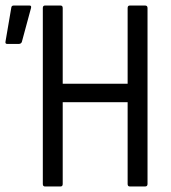

<svg xmlns="http://www.w3.org/2000/svg" viewBox="-20 -675 619 695"><path d="M143 0Q135 0 135 -9V-646Q135 -655 143 -655H199Q207 -655 207 -646V-372H442V-646Q442 -655 450 -655H505Q514 -655 514 -646V-9Q514 0 505 0H450Q442 0 442 -9V-305H207V-9Q207 0 199 0ZM6 -516Q-2 -516 0 -525L21 -648Q22 -655 30 -655H87Q95 -655 92 -645L59 -523Q56 -516 48 -516Z"/></svg>

Font: Sofia Sans Cond
Style: Regular
Weight: 400
Width: 3
Designer: Botio Nikoltchev, Ani Petrova
Foundry: lettersoup
Version: Version 4.100; ttfautohint (v1.8.3)